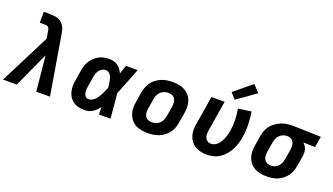

<svg xmlns="http://www.w3.org/2000/svg" viewBox="-71 -1292 3150 1818"><g transform="rotate(20 1504.5 -383.5)"><path d="M-2 0 253 -504 242 -575Q240 -585 238 -594.5Q236 -604 230 -611.5Q224 -619 214.5 -622Q205 -625 195 -625H141V-735H195Q220 -735 246 -732.5Q272 -730 294 -720.5Q316 -711 332 -693Q348 -675 357 -652Q363 -638 366 -623Q369 -608 372 -593L471 0H333L298 -353L136 0Z M822 8Q791 8 761.5 1.5Q732 -5 708.5 -21Q685 -37 669 -61Q653 -85 646 -113.5Q639 -142 639.5 -172.5Q640 -203 646 -234L662 -334Q666 -360 674.5 -385Q683 -410 698 -433.5Q713 -457 733.5 -475.5Q754 -494 778.5 -506.5Q803 -519 829.5 -523.5Q856 -528 881 -528Q905 -528 927 -521.5Q949 -515 966.5 -502Q984 -489 996.5 -471Q1009 -453 1018 -433Q1025 -454 1032.5 -476Q1040 -498 1048 -520H1165Q1138 -453 1112.5 -385Q1087 -317 1058 -250Q1065 -188 1070 -125Q1075 -62 1081 0H964Q964 -18 963.5 -36.5Q963 -55 963 -74Q950 -57 934.5 -41.5Q919 -26 900.5 -14.5Q882 -3 862 2.5Q842 8 822 8ZM822 -102Q839 -102 856.5 -111.5Q874 -121 887.5 -135Q901 -149 911 -165.5Q921 -182 929.5 -199Q938 -216 945.5 -233Q953 -250 960 -268Q959 -283 957 -299Q955 -315 952 -330.5Q949 -346 944.5 -360.5Q940 -375 932 -388Q924 -401 910.5 -409.5Q897 -418 881 -418Q864 -418 846.5 -408.5Q829 -399 818 -384Q807 -369 801 -351.5Q795 -334 792 -316L776 -216Q774 -204 772.5 -192Q771 -180 772 -168Q773 -156 775.5 -144.5Q778 -133 783.5 -123.5Q789 -114 799 -108Q809 -102 822 -102Z M1457 8Q1425 8 1393.5 2.5Q1362 -3 1335 -17.5Q1308 -32 1288.5 -55.5Q1269 -79 1259 -108Q1249 -137 1248.5 -169Q1248 -201 1254 -234L1270 -334Q1275 -361 1285 -388Q1295 -415 1312.5 -439Q1330 -463 1354.5 -480.5Q1379 -498 1406 -509Q1433 -520 1461 -524Q1489 -528 1516 -528Q1549 -528 1580.5 -522.5Q1612 -517 1638.5 -502.5Q1665 -488 1685 -464.5Q1705 -441 1715 -412Q1725 -383 1725 -351Q1725 -319 1720 -286L1703 -186Q1699 -159 1689 -132Q1679 -105 1661 -81Q1643 -57 1619 -39.5Q1595 -22 1568 -11Q1541 0 1513 4Q1485 8 1457 8ZM1459 -102Q1479 -102 1499.5 -108.5Q1520 -115 1536 -130Q1552 -145 1561 -164.5Q1570 -184 1573 -204L1590 -304Q1593 -325 1592 -346Q1591 -367 1581.5 -384Q1572 -401 1554 -409.5Q1536 -418 1515 -418Q1495 -418 1474.5 -411.5Q1454 -405 1437.5 -390Q1421 -375 1412.5 -355.5Q1404 -336 1400 -316L1384 -216Q1380 -195 1381 -174Q1382 -153 1391.5 -136Q1401 -119 1419.5 -110.5Q1438 -102 1459 -102Z M2053 8Q2021 8 1990.5 1.5Q1960 -5 1935 -20Q1910 -35 1892 -58.5Q1874 -82 1865 -111Q1856 -140 1856 -171Q1856 -202 1862 -234L1909 -520H2042L1992 -216Q1989 -196 1989 -176.5Q1989 -157 1996 -140Q2003 -123 2018.5 -112.5Q2034 -102 2054 -102Q2073 -102 2092 -111Q2111 -120 2125 -135.5Q2139 -151 2149 -169Q2159 -187 2166 -205.5Q2173 -224 2178 -243Q2183 -262 2186 -281Q2195 -338 2193.5 -393.5Q2192 -449 2182 -503L2313 -521Q2323 -459 2325 -394.5Q2327 -330 2316 -265Q2311 -232 2301 -199Q2291 -166 2275 -135Q2259 -104 2236 -76Q2213 -48 2183 -28Q2153 -8 2119.5 0Q2086 8 2053 8ZM2125 -571 2072 -629 2249 -775 2313 -705Z M2657 8Q2624 8 2592.5 2.5Q2561 -3 2534.5 -17.5Q2508 -32 2488.5 -55.5Q2469 -79 2459 -108Q2449 -137 2448.5 -169.5Q2448 -202 2454 -234L2470 -334Q2475 -361 2485 -387.5Q2495 -414 2513 -437Q2531 -460 2555 -477.5Q2579 -495 2605.5 -506Q2632 -517 2659.5 -522.5Q2687 -528 2714 -528Q2718 -528 2722.5 -528Q2727 -528 2731 -528L3011 -520L2993 -410L2874 -413Q2886 -402 2895.5 -388Q2905 -374 2910 -357.5Q2915 -341 2915 -322.5Q2915 -304 2912 -286L2895 -186Q2891 -159 2881.5 -132.5Q2872 -106 2855 -82.5Q2838 -59 2814.5 -40.5Q2791 -22 2764.5 -11Q2738 0 2710.5 4Q2683 8 2657 8ZM2658 -102Q2677 -102 2696.5 -109Q2716 -116 2731 -131Q2746 -146 2754 -165.5Q2762 -185 2765 -204L2782 -304Q2785 -323 2784.5 -342.5Q2784 -362 2777 -379Q2770 -396 2754.5 -406Q2739 -416 2719 -418H2713Q2711 -418 2709.5 -418Q2708 -418 2706 -418Q2687 -418 2668 -410Q2649 -402 2634 -387.5Q2619 -373 2611.5 -354Q2604 -335 2600 -316L2584 -216Q2580 -195 2581 -174.5Q2582 -154 2591.5 -137Q2601 -120 2619 -111Q2637 -102 2658 -102Z"/></g></svg>

Font: Iosevka SS04 XBd Ex Obl
Style: Regular
Weight: 800
Width: 7
Italic angle: -9°
Monospace: yes
Designer: Belleve Invis
Foundry: Belleve Invis
Version: Version 19.0.0; ttfautohint (v1.8.4)